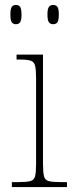

<svg xmlns="http://www.w3.org/2000/svg" viewBox="-20 -757 298 777"><path d="M28 0V-20H53Q87 -20 102.5 -24Q118 -28 122 -44Q126 -60 126 -95V-440Q126 -475 122 -491Q118 -507 104 -511.5Q90 -516 61 -516H47V-536H154V-95Q154 -60 158 -44Q162 -28 177.5 -24Q193 -20 228 -20H251V0ZM195 -659Q184 -659 178 -667Q172 -675 172 -698Q172 -721 178 -729Q184 -737 195 -737Q207 -737 212.5 -729Q218 -721 218 -698Q218 -675 212.5 -667Q207 -659 195 -659ZM44 -659Q33 -659 27.5 -667Q22 -675 22 -698Q22 -721 27.5 -729Q33 -737 44 -737Q56 -737 61.5 -729Q67 -721 67 -698Q67 -675 61.5 -667Q56 -659 44 -659Z"/></svg>

Font: Noto Serif Tamil SemiCondensed Thin
Style: Italic
Weight: 100
Width: 4
Italic angle: -12°
Designer: Indian Type Foundry, Tom Grace, and the Monotype Design Team
Foundry: Monotype Imaging Inc.
Version: Version 2.003; ttfautohint (v1.8.4.7-5d5b)